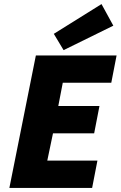

<svg xmlns="http://www.w3.org/2000/svg" viewBox="-20 -922 592 942"><path d="M26 0H432L458 -134H212L240 -268H442L468 -402H266L288 -516H526L552 -650H156ZM292 -676 536 -796 478 -902 244 -756Z"/></svg>

Font: Source Sans Pro Black
Style: Italic
Weight: 900
Italic angle: -11°
Designer: Paul D. Hunt
Foundry: Adobe Systems Incorporated
Version: Version 3.006;hotconv 1.0.111;makeotfexe 2.5.65597